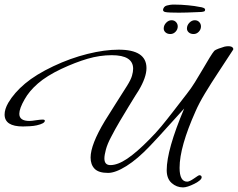

<svg xmlns="http://www.w3.org/2000/svg" viewBox="-47 -743 1035 835"><path d="M749 72Q721 72 699.5 53Q678 34 678 -3Q678 -91 754 -271Q717 -231 681 -190.5Q645 -150 606 -109Q551 -51 503 -21Q455 9 423 9Q382 9 364.5 -9Q347 -27 347 -58Q347 -114 409 -217Q431 -253 455.5 -291Q480 -329 505 -369Q522 -396 527 -413.5Q532 -431 532 -444Q532 -503 439 -503Q387 -503 334 -487.5Q281 -472 219 -443Q156 -413 118 -380Q80 -347 60 -311Q37 -271 37 -248Q37 -217 81 -217Q91 -217 109 -220Q130 -223 138 -223Q148 -223 148 -218Q148 -206 113 -198Q100 -195 81.5 -194Q63 -193 53 -193Q-27 -193 -27 -245Q-27 -268 -11 -296Q15 -340 62 -379.5Q109 -419 185 -455Q259 -490 333.5 -508.5Q408 -527 469 -527Q590 -527 590 -447Q590 -406 555 -348Q554 -347 542.5 -328.5Q531 -310 513 -280.5Q495 -251 474.5 -216.5Q454 -182 436 -147Q420 -117 413.5 -92.5Q407 -68 407 -54Q407 -25 433 -25Q465 -25 506.5 -53Q548 -81 603 -137Q631 -165 655 -194Q679 -223 706 -258Q733 -293 767 -337Q783 -357 800.5 -385Q818 -413 834.5 -441.5Q851 -470 864.5 -492Q878 -514 885 -522Q889 -526 903.5 -531.5Q918 -537 929 -540Q934 -541 937.5 -541.5Q941 -542 945 -542Q959 -542 964 -537Q969 -532 967 -527Q936 -479 903.5 -430Q871 -381 844.5 -337Q818 -293 803 -258Q769 -182 751.5 -120.5Q734 -59 734 -13Q734 47 767 47Q777 47 797 33Q817 19 819 19Q830 19 830 28Q830 40 799 56Q767 72 749 72ZM795 -595Q782 -595 774 -602Q766 -609 766 -619Q766 -633 776.5 -644Q787 -655 800 -655Q812 -655 819.5 -647Q827 -639 827 -628Q827 -615 817.5 -605Q808 -595 795 -595ZM694 -595Q681 -595 673 -602Q665 -609 665 -619Q665 -633 675.5 -644Q686 -655 699 -655Q711 -655 718.5 -647Q726 -639 726 -628Q726 -615 716.5 -605Q707 -595 694 -595ZM725 -688Q712 -688 695 -688.5Q678 -689 670 -691Q662 -694 662 -700Q662 -705 667 -712Q671 -717 678.5 -719Q686 -721 693 -722Q698 -723 703 -723Q708 -723 714 -723Q740 -723 771 -720Q802 -717 820 -713Q830 -712 837.5 -709Q845 -706 845 -701Q845 -695 841 -693.5Q837 -692 829 -691Q824 -691 805 -690Q786 -689 766 -688.5Q746 -688 737 -688Z"/></svg>

Font: Corinthia
Style: Bold
Weight: 700
Designer: Robert E. Leuschke
Foundry: Robert E. Leuschke
Version: Version 1.013; ttfautohint (v1.8.3)